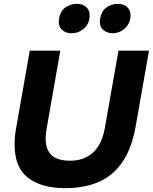

<svg xmlns="http://www.w3.org/2000/svg" viewBox="-20 -966 796 1000"><path d="M56 -213Q56 -94 126 -40Q196 14 319 14Q477 14 567 -64.5Q657 -143 686 -304L756 -702H597L526 -299Q511 -214 464.5 -171.5Q418 -129 345 -129Q280 -129 249 -157.5Q218 -186 218 -244Q218 -270 224 -303L294 -702H135L64 -299Q56 -258 56 -213ZM288 -870Q286 -858 286 -854Q286 -825 304.5 -809Q323 -793 353 -793Q391 -793 419 -819Q447 -845 447 -886Q447 -914 428 -930Q409 -946 380 -946Q350 -946 322.5 -928.5Q295 -911 288 -870ZM502 -870Q500 -858 500 -853Q500 -825 519 -809Q538 -793 567 -793Q600 -793 626 -814Q652 -835 659 -870Q660 -875 660 -885Q660 -914 641.5 -930Q623 -946 594 -946Q564 -946 536.5 -928.5Q509 -911 502 -870Z"/></svg>

Font: Geom Bold
Style: Bold Italic
Weight: 700
Italic angle: -10°
Version: Version 1.102